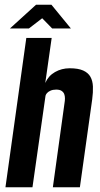

<svg xmlns="http://www.w3.org/2000/svg" viewBox="-20 -790 422 810"><path d="M3 0 91 -630H198L171 -440Q184 -470 212 -486Q240 -502 274 -502Q310 -502 331 -492.5Q352 -483 361.5 -466Q371 -449 372 -425Q373 -401 369 -371L317 0H203L252 -354Q254 -365 254 -375Q254 -385 251 -393Q248 -401 240 -406.5Q232 -412 217 -412Q203 -412 193 -407.5Q183 -403 178 -397Q173 -391 172 -386L117 0ZM22 -670 132 -770H197L279 -670H200L158 -713L102 -670Z"/></svg>

Font: Alumni Sans
Style: Bold Italic
Weight: 700
Italic angle: -8°
Designer: Robert E. Leuschke
Foundry: Robert E. Leuschke
Version: Version 1.016